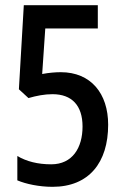

<svg xmlns="http://www.w3.org/2000/svg" viewBox="-20 -803 481 742"><path d="M183 -81C324 -81 398 -175 398 -321C398 -442 331 -524 215 -524C195 -524 169 -522 143 -517L155 -693H358V-783H72L53 -458L90 -424C121 -433 152 -439 183 -439C258 -439 299 -395 299 -314C299 -232 260 -168 178 -168C126 -168 83 -179 47 -200V-106C80 -92 131 -81 183 -81Z"/></svg>

Font: Noto Sans Kannada UI ExtraCondensed Medium
Style: Regular
Weight: 500
Width: 2
Designer: Jelle Bosma - Monotype Design Team
Foundry: Monotype Imaging Inc.
Version: Version 2.005